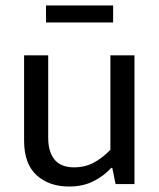

<svg xmlns="http://www.w3.org/2000/svg" viewBox="-20 -672 579 701"><path d="M383 -470H471V0H402L390 -59H386Q360 -30 321.5 -10.5Q283 9 232 9Q159 9 113.5 -32.5Q68 -74 68 -158V-470H156V-169Q156 -139 163.5 -118Q171 -97 183.5 -84.5Q196 -72 213 -66.5Q230 -61 250 -61Q290 -61 322 -78Q354 -95 383 -125ZM393 -652V-590H148V-652Z"/></svg>

Font: Ek Mukta
Style: Regular
Weight: 400
Designer: Girish Dalvi and Yashodeep Gholap
Foundry: Ek Type
Version: Version 2.538;PS 1.001;hotconv 16.6.51;makeotf.lib2.5.65220;